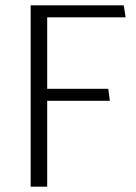

<svg xmlns="http://www.w3.org/2000/svg" viewBox="-20 -700 511 720"><path d="M386 -367H157V-635H451L444 -680H95V0H157V-322H392Z"/></svg>

Font: Catamaran Thin Light
Style: Regular
Weight: 300
Version: Version 2.000